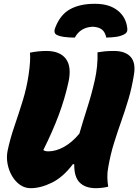

<svg xmlns="http://www.w3.org/2000/svg" viewBox="-20 -976 725 1006"><path d="M141 10Q110 10 85 -7.5Q60 -25 43 -54Q26 -83 19.5 -118Q13 -153 20 -187Q33 -249 55.5 -314.5Q78 -380 99 -448Q120 -516 130 -585Q141 -660 137 -700Q155 -704 178 -706.5Q201 -709 223 -709Q294 -709 325 -668Q356 -627 339 -547Q320 -460 288 -374Q256 -288 207 -190Q215 -183 233 -183Q273 -183 315.5 -206.5Q358 -230 396 -276Q415 -342 437.5 -412Q460 -482 476.5 -555Q493 -628 491 -702Q509 -705 529 -707Q549 -709 577 -709Q636 -709 664 -678.5Q692 -648 682 -586Q671 -517 653.5 -458Q636 -399 616 -342.5Q596 -286 577.5 -227Q559 -168 547 -99Q542 -74 542.5 -47Q543 -20 547 2Q532 6 514.5 8Q497 10 482 10Q427 10 397.5 -19.5Q368 -49 369 -115L362 -116Q311 -48 252 -19Q193 10 141 10ZM372 -779Q341 -779 316 -782.5Q291 -786 276 -794Q260 -804 268 -827Q294 -898 346 -927Q398 -956 474 -956H480Q552 -956 596.5 -921Q641 -886 647 -827Q650 -805 629 -795Q610 -786 589 -783Q568 -780 537 -779Q531 -807 515 -820.5Q499 -834 466 -836Q401 -833 372 -779Z"/></svg>

Font: Recursive Sn Csl St Blk
Style: Italic
Weight: 900
Italic angle: -15°
Version: Version 1.079;hotconv 1.0.112;makeotfexe 2.5.65598; ttfautoh